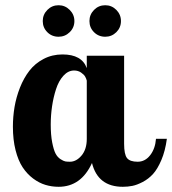

<svg xmlns="http://www.w3.org/2000/svg" viewBox="-20 -715 664 741"><path d="M314.9 -500H459V-160.2Q459 -119.1 470.2 -105Q481.4 -90.8 511.2 -90.8Q540 -90.8 559.6 -116Q579.1 -141.1 582 -179.2H624Q617.7 -132.3 602.8 -97.4Q587.9 -62.5 570.6 -43.5Q553.2 -24.4 530.8 -12.7Q508.3 -1 490.7 2.4Q473.1 5.9 454.1 5.9Q357.9 5.9 335 -85.9Q293 5.9 206.1 5.9Q179.7 5.9 155.3 -1.5Q130.9 -8.8 107.7 -26.1Q84.5 -43.5 67.4 -69.3Q50.3 -95.2 40 -135.5Q29.8 -175.8 29.8 -226.1Q29.8 -264.2 36.1 -302Q42.5 -339.8 57.1 -377Q71.8 -414.1 93.5 -442.1Q115.2 -470.2 148.2 -487.5Q181.2 -504.9 221.2 -504.9Q295.9 -504.9 314.9 -452.1ZM314.9 -179.2V-403.8Q313 -411.6 308.6 -419.4Q304.2 -427.2 292.7 -435.1Q281.2 -442.9 266.1 -442.9Q243.2 -442.9 224.9 -422.9Q206.5 -402.8 196.3 -371.1Q186 -339.4 180.9 -304.4Q175.8 -269.5 175.8 -234.9Q175.8 -194.3 181.4 -165.5Q187 -136.7 194.3 -122.6Q201.7 -108.4 213.4 -100.8Q225.1 -93.3 232.2 -92Q239.3 -90.8 250 -90.8Q274.4 -90.8 294.7 -114.7Q314.9 -138.7 314.9 -179.2ZM145 -633.8Q145 -658.7 162.8 -676.8Q180.7 -694.8 206.1 -694.8Q231 -694.8 249 -676.8Q267.1 -658.7 267.1 -633.8Q267.1 -608.4 249 -590.8Q231 -573.2 206.1 -573.2Q180.2 -573.2 162.6 -590.8Q145 -608.4 145 -633.8ZM325.2 -633.8Q325.2 -658.7 343 -676.8Q360.8 -694.8 386.2 -694.8Q411.1 -694.8 429 -676.8Q446.8 -658.7 446.8 -633.8Q446.8 -608.4 429 -590.8Q411.1 -573.2 386.2 -573.2Q360.4 -573.2 342.8 -590.8Q325.2 -608.4 325.2 -633.8Z"/></svg>

Font: Lobster Two
Style: Bold
Weight: 700
Designer: Pablo Impallari
Foundry: Pablo Impallari. www.impallari.com
Version: Version 1.006